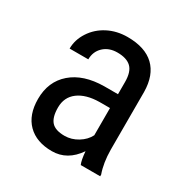

<svg xmlns="http://www.w3.org/2000/svg" viewBox="-132 -648 743 769"><g transform="rotate(30 239.5 -264.0)"><path d="M336.4 0Q328.6 -17.1 325.2 -57.6Q279.3 9.8 208 9.8Q136.2 9.8 95.9 -30.5Q55.7 -70.8 55.7 -144Q55.7 -224.6 110.4 -272Q165 -319.3 260.3 -320.3H323.7V-376.5Q323.7 -423.8 302.7 -443.8Q281.7 -463.9 238.8 -463.9Q199.7 -463.9 175.3 -440.7Q150.9 -417.5 150.9 -381.8H64.5Q64.5 -422.4 88.4 -459.2Q112.3 -496.1 152.8 -517.1Q193.4 -538.1 243.2 -538.1Q324.2 -538.1 366.5 -497.8Q408.7 -457.5 409.7 -380.4V-113.8Q410.2 -52.7 426.3 -7.8V0ZM221.2 -68.8Q252.9 -68.8 281.7 -86.4Q310.5 -104 323.7 -130.4V-256.3H274.9Q213.4 -255.4 177.7 -228.8Q142.1 -202.1 142.1 -154.3Q142.1 -109.4 160.2 -89.1Q178.2 -68.8 221.2 -68.8Z"/></g></svg>

Font: Roboto Condensed
Style: Regular
Weight: 400
Designer: Google
Version: Version 2.001047; 2015